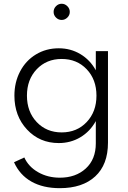

<svg xmlns="http://www.w3.org/2000/svg" viewBox="-20 -732 667 1002"><path d="M292 250Q204.6 250 143.8 215.6Q83 181.2 53.2 114.7L106.9 89.8Q128.9 138.2 179 166.7Q229 195.3 292.5 195.3Q375 195.3 427.5 147.5Q480 99.6 480 16.1V-100.1Q450.2 -45.9 399.4 -15.6Q348.6 14.6 286.6 14.6Q187 14.6 121.1 -55.9Q55.2 -126.5 55.2 -232.9Q55.2 -302.7 85 -359.4Q114.7 -416 167.7 -448Q220.7 -480 286.6 -480Q348.6 -480 399.4 -449.7Q450.2 -419.4 480 -365.2V-465.3H543.5V12.7Q543.5 127.4 476.8 188.7Q410.2 250 292 250ZM301.8 -424.3Q222.7 -424.3 171.6 -370.6Q120.6 -316.9 120.6 -232.9Q120.6 -148.9 171.6 -95Q222.7 -41 301.8 -41Q381.3 -41 432.4 -95Q483.4 -148.9 483.4 -232.9Q483.4 -316.9 432.4 -370.6Q381.3 -424.3 301.8 -424.3ZM331.5 -640.4Q318.8 -627.9 301.8 -627.9Q284.7 -627.9 272.2 -640.4Q259.8 -652.8 259.8 -669.9Q259.8 -687 272.2 -699.7Q284.7 -712.4 301.8 -712.4Q318.8 -712.4 331.5 -699.7Q344.2 -687 344.2 -669.9Q344.2 -652.8 331.5 -640.4Z"/></svg>

Font: Spartan MB
Style: Regular
Weight: 400
Designer: Matt Bailey, Mirko Velimirovic
Foundry: Matt Bailey
Version: Version 1.005